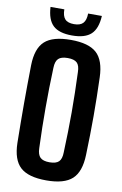

<svg xmlns="http://www.w3.org/2000/svg" viewBox="-105 -1033 702 1101"><g transform="rotate(10 246.0 -483.0)"><path d="M245.5 9Q140.5 9 94 -33.5Q47.5 -76 45.5 -174Q44.5 -236 44 -291.8Q43.5 -347.5 43.5 -401Q43.5 -454.5 44 -510Q44.5 -565.5 45.5 -626.5Q47.5 -724.5 94 -766.8Q140.5 -809 245.5 -809Q349.5 -809 395.8 -766.8Q442 -724.5 445 -626.5Q447 -565.5 448 -510Q449 -454.5 449 -400.5Q449 -346.5 448 -291Q447 -235.5 445 -174Q442 -76 395.8 -33.5Q349.5 9 245.5 9ZM245.5 -96.5Q283.5 -96.5 299.8 -112.5Q316 -128.5 316.5 -166.5Q319 -228 320.2 -285.8Q321.5 -343.5 321.5 -400.2Q321.5 -457 320.2 -515Q319 -573 316.5 -634Q316 -672 299.8 -687.8Q283.5 -703.5 245.5 -703.5Q208 -703.5 191.5 -687.8Q175 -672 174 -634Q171.5 -573.5 170.5 -515.8Q169.5 -458 169.5 -401.2Q169.5 -344.5 170.5 -286.5Q171.5 -228.5 174 -166.5Q175 -128.5 191.5 -112.5Q208 -96.5 245.5 -96.5ZM246.5 -835Q171 -835 136 -867.8Q101 -900.5 97 -975H177.5Q177.5 -937 193.5 -919Q209.5 -901 246.5 -901Q283 -901 299.2 -918.8Q315.5 -936.5 316 -975H396Q392 -900.5 356.8 -867.8Q321.5 -835 246.5 -835Z"/></g></svg>

Font: Big Shoulders
Style: Bold
Weight: 700
Designer: Patric King
Foundry: XO Type Co
Version: Version 2.002